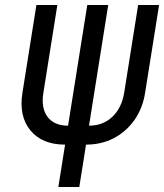

<svg xmlns="http://www.w3.org/2000/svg" viewBox="-20 -750 658 770"><path d="M214 0 241 -170Q149 -170 102 -227Q55 -284 70 -378L126 -730H210L154 -378Q144 -317 170.5 -281.5Q197 -246 253 -246L330 -730H414L337 -246Q393 -246 430.5 -281.5Q468 -317 478 -378L534 -730H618L562 -378Q552 -315 519 -268.5Q486 -222 436.5 -196Q387 -170 325 -170L298 0Z"/></svg>

Font: NKDuy Mono
Style: Italic
Weight: 400
Italic angle: -9°
Monospace: yes
Designer: NKDuy
Foundry: NKDuy
Version: Version 2.251; ttfautohint (v1.8.4.7-5d5b)